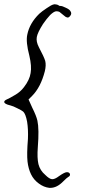

<svg xmlns="http://www.w3.org/2000/svg" viewBox="-23 -697 403 910"><path d="M230.5 -675.8Q232.4 -676.8 235.4 -676.8Q239.3 -676.8 244.1 -675.8Q252.9 -673.8 254.9 -671.9Q255.9 -668.9 262.7 -668.9Q272.5 -668.9 289.1 -660.2Q306.6 -652.3 310.5 -644.5Q314.5 -639.6 314.5 -633.8Q314.5 -626 306.6 -618.2Q296.9 -607.4 279.3 -624Q264.6 -636.7 258.8 -640.6Q252.9 -643.6 244.1 -643.6Q233.4 -643.6 214.8 -626Q197.3 -607.4 180.7 -583Q155.3 -543 151.4 -521.5Q147.5 -500 161.1 -473.6Q185.5 -427.7 191.4 -408.2Q196.3 -387.7 189.5 -359.4Q169.9 -283.2 128.9 -242.2Q123 -236.3 112.3 -225.6Q116.2 -215.8 129.9 -186.5Q149.4 -147.5 154.3 -125Q163.1 -85 156.2 1Q152.3 51.8 159.2 81.1Q167 111.3 191.4 131.8Q210.9 151.4 223.6 152.3Q236.3 153.3 256.8 137.7Q283.2 119.1 293.9 119.1Q305.7 119.1 308.6 127.9Q310.5 136.7 300.8 141.6Q294.9 144.5 277.3 162.1Q247.1 193.4 215.8 193.4Q213.9 193.4 210.9 193.4Q184.6 190.4 161.1 172.9Q136.7 155.3 124 128.9Q111.3 102.5 107.4 68.4Q103.5 33.2 109.4 -38.1Q111.3 -84 105.5 -120.1Q98.6 -157.2 86.9 -168Q80.1 -173.8 59.6 -183.6Q39.1 -194.3 26.4 -197.3Q-2.9 -204.1 -2.9 -213.9Q-2.9 -214.8 -2.9 -214.8Q-2 -220.7 8.8 -225.6Q22.5 -231.4 46.9 -246.1Q73.2 -260.7 90.8 -284.2Q117.2 -318.4 122.1 -350.6Q127.9 -382.8 116.2 -432.6Q98.6 -499 106.4 -533.2Q117.2 -586.9 163.1 -631.8Q174.8 -642.6 198.2 -658.2Q220.7 -673.8 230.5 -675.8Z"/></svg>

Font: Yahfie
Style: Heavy
Weight: 600
Designer: Joe Palazzolo
Foundry: jozolo LLC
Version: Version 001.000